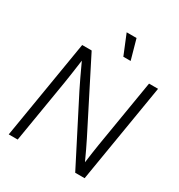

<svg xmlns="http://www.w3.org/2000/svg" viewBox="-214 -1081 1141 1224"><g transform="rotate(30 356.0 -469.5)"><path d="M33.2 0 153.8 -727.5H223.6L477.1 -227.5Q490.2 -202.1 507.8 -164.6Q525.4 -127 543 -88.9Q547.9 -126 553.7 -166.3Q559.6 -206.5 563.5 -230.5L646 -727.5H712.4L591.8 0H522.5L285.2 -464.4Q271 -492.2 249.5 -537.6Q228 -583 201.7 -640.1Q193.8 -581.1 187.3 -537.1Q180.7 -493.2 176.3 -464.8L99.1 0ZM418.5 -793.9 358.9 -939.5H431.6L472.2 -793.9Z"/></g></svg>

Font: Inter Display Light
Style: Italic
Weight: 300
Italic angle: -9.39999°
Designer: Rasmus Andersson
Foundry: rsms
Version: Version 4.000;git-a52131595